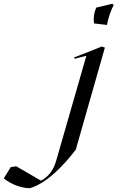

<svg xmlns="http://www.w3.org/2000/svg" viewBox="-305 -732 622 1016"><path d="M-148 264C-60 240 32 144 96 60L250 -480L234 -486L177 -463L87 -428L90 -421L152 -437L-7 116C-21 166 -48 204 -88 224L-219 148L-248 152L-285 212C-241 248 -184 264 -148 264ZM193 -608 261 -600C267 -635 283 -681 297 -706L289 -712L205 -692C193 -670 188 -633 193 -608Z"/></svg>

Font: Mazius Display Extra italic
Style: Regular
Weight: 400
Italic angle: -17°
Designer: Alberto Casagrande & Collletttivo
Foundry: Collletttivo
Version: Version 2.000;Glyphs 3.2 (3217)